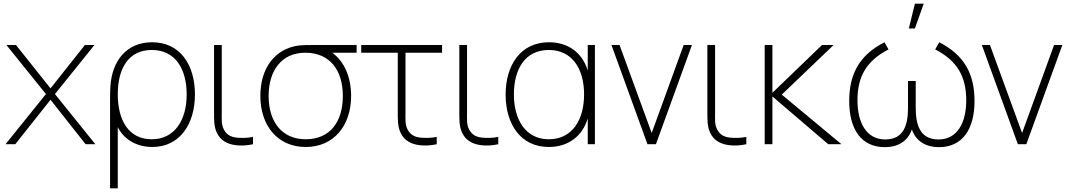

<svg xmlns="http://www.w3.org/2000/svg" viewBox="-20 -785 5822 1045"><path d="M10 0H63L255 -242L446 0H499L279 -273L494 -540H442L255 -304L67 -540H15L230 -273Z M579 240H621V-93C653 -29 720 15 809 15C958 15 1041 -109 1041 -271C1041 -430 962 -555 808 -555C669 -555 590 -454 581 -317C580 -302 579 -277 579 -241ZM806 -27C679 -27 621 -132 621 -272C621 -413 680 -513 806 -513C935 -513 996 -409 996 -271C996 -132 931 -27 806 -27Z M1262 5C1291 9 1325 7 1357 0V-40C1330 -34 1297 -33 1267 -36C1235 -40 1213 -52 1198 -81C1184 -109 1187 -132 1187 -179V-540H1145V-179C1145 -132 1144 -98 1160 -63C1179 -22 1215 -1 1262 5Z M1644 15C1796 15 1891 -100 1891 -263C1891 -367 1852.5 -452.5 1788 -498H1921V-540H1684C1660 -540 1628 -540 1604 -537C1475 -519 1397 -413 1397 -263C1397 -100 1492 15 1644 15ZM1644 -27C1516 -27 1442 -120 1442 -263C1442 -398 1510 -499 1644 -498C1776 -497 1846 -402 1846 -263C1846 -122 1776 -27 1644 -27Z M2262 5C2291 9 2325 7 2357 0V-40C2330 -34 2297 -33 2267 -36C2235 -40 2213 -52 2198 -81C2184 -109 2187 -132 2187 -179V-498H2386V-540H1946V-498H2145V-179C2145 -132 2144 -98 2160 -63C2179 -22 2215 -1 2262 5Z M2597 5C2626 9 2660 7 2692 0V-40C2665 -34 2632 -33 2602 -36C2570 -40 2548 -52 2533 -81C2519 -109 2522 -132 2522 -179V-540H2480V-179C2480 -132 2479 -98 2495 -63C2514 -22 2550 -1 2597 5Z M2967 15C3071.5 15 3149.5 -42.5 3179 -140.5V0H3218V-540H3179V-401C3149.5 -497.5 3073 -555 2968 -555C2813 -555 2732 -430 2732 -270C2732 -109 2814 15 2967 15ZM2967 -27C2842 -27 2777 -132 2777 -271C2777 -409 2838 -513 2967 -513C3093 -513 3159 -412 3159 -271C3159 -132 3094 -27 2967 -27Z M3504 0H3550L3746 -540H3701L3527 -61L3352 -540H3308Z M3947 5C3976 9 4010 7 4042 0V-40C4015 -34 3982 -33 3952 -36C3920 -40 3898 -52 3883 -81C3869 -109 3872 -132 3872 -179V-540H3830V-179C3830 -132 3829 -98 3845 -63C3864 -22 3900 -1 3947 5Z M4142 0H4184V-260L4488 0H4560L4235 -270L4517 -540H4454L4184 -280V-540H4142Z M4959.5 -765 4926.5 -630H4959.5L5007.5 -765ZM4797 16C4864.5 16 4920.5 -14.5 4943 -80.5C4965.5 -14.5 5022 16 5090 16C5220 16 5284 -84 5284 -235C5284 -382 5229 -485 5092 -555L5070 -516C5189 -455 5239 -369 5239 -239C5239 -121 5193 -26 5088 -26C4983 -26 4964 -112 4964 -201V-344H4922V-201C4922 -109 4902 -26 4798 -26C4695 -26 4647 -118 4647 -239C4647 -367 4695 -454 4816 -516L4794 -555C4659 -486 4602 -384 4602 -235C4602 -86 4664 16 4797 16Z M5520 0H5566L5762 -540H5717L5543 -61L5368 -540H5324Z"/></svg>

Font: Hauora ExtraLight
Style: Regular
Weight: 200
Designer: Mikhail Sharanda
Foundry: WCYS & Co.
Version: Version 1.010